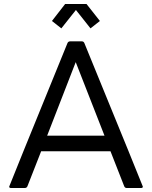

<svg xmlns="http://www.w3.org/2000/svg" viewBox="-20 -941 760 961"><path d="M503 -262 359 -630 216 -262ZM686 0H614Q606 0 602 -8L533 -184H186L117 -8Q113 0 104 0H35Q26 0 26 -7Q26 -10 318 -726Q322 -734 331 -734H390Q398 -734 402 -726Q695 -10 695 -7Q695 0 686 0ZM433 -799 360 -891 287 -799 240 -836 306 -921H413L480 -836Z"/></svg>

Font: YamahaIndonesia935. App
Style: Regular
Weight: 400
Designer: Dalton Maag Ltd
Foundry: Dalton Maag Ltd
Version: Version 1.002; January 01, 2024; Regular/Italic